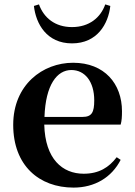

<svg xmlns="http://www.w3.org/2000/svg" viewBox="-20 -836 612 872"><path d="M355 -305H182C187 -451 239 -518 304 -518C366 -518 408 -465 408 -380C408 -326 397 -305 355 -305ZM528 -110 510 -122C475 -76 430 -47 360 -47C264 -47 185 -113 181 -270H528C533 -288 534 -306 534 -331C534 -455 455 -551 312 -551C174 -551 40 -451 40 -269C40 -84 158 16 314 16C410 16 487 -30 528 -110ZM481 -809 458 -816C437 -756 385 -713 307 -713C230 -713 179 -755 157 -816L134 -809C143 -728 192 -639 307 -639C422 -639 472 -728 481 -809Z"/></svg>

Font: GenRyuMin2 TW B
Style: Regular
Weight: 700
Version: Version 2.100;PS 2.1;hotconv 16.6.51;makeotf.lib2.5.65220 DE